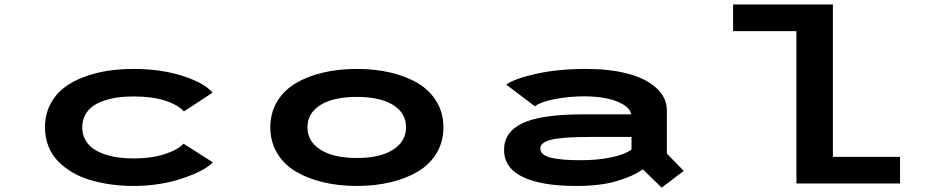

<svg xmlns="http://www.w3.org/2000/svg" viewBox="-20 -820 4240 858"><path d="M931 -94.5Q895.5 -56.5 794.8 -22.8Q694 11 577 11Q527 11 479.8 4.8Q432.5 -1.5 387.8 -14.2Q343 -27 305.8 -48.5Q268.5 -70 240.5 -98.2Q212.5 -126.5 196.8 -165.5Q181 -204.5 181 -251Q181 -307 203.8 -352Q226.5 -397 264.2 -426.5Q302 -456 353.8 -475.5Q405.5 -495 460.8 -503.5Q516 -512 577 -512Q698.5 -512 796 -480.8Q893.5 -449.5 930 -406L802 -322Q773 -353 715.5 -371Q658 -389 578.5 -389Q544 -389 513.2 -385.5Q482.5 -382 451.2 -372.2Q420 -362.5 397.8 -347.5Q375.5 -332.5 361.5 -307.8Q347.5 -283 347.5 -251Q347.5 -219.5 361.5 -194.8Q375.5 -170 397.8 -154.8Q420 -139.5 451 -129.5Q482 -119.5 513.2 -115.8Q544.5 -112 578.5 -112Q655 -112 714.8 -131Q774.5 -150 800 -178Z M1575 11Q1493 11 1423.2 -5.8Q1353.5 -22.5 1300.8 -54.2Q1248 -86 1218 -136.5Q1188 -187 1188 -251Q1188 -315 1218 -365.5Q1248 -416 1300.8 -447.5Q1353.5 -479 1423.2 -495.5Q1493 -512 1575 -512Q1656.5 -512 1726.2 -495.5Q1796 -479 1848.8 -447.2Q1901.5 -415.5 1931.5 -365Q1961.5 -314.5 1961.5 -251Q1961.5 -187 1931.5 -136.5Q1901.5 -86 1848.8 -54.2Q1796 -22.5 1726.2 -5.8Q1656.5 11 1575 11ZM1575 -114Q1678.5 -114 1736.5 -151Q1794.5 -188 1794.5 -251Q1794.5 -315 1736.5 -351Q1678.5 -387 1575 -387Q1471 -387 1412.5 -351Q1354 -315 1354 -251Q1354 -187.5 1412.5 -150.8Q1471 -114 1575 -114Z M2600.5 -512Q2703 -512 2783 -491.5Q2863 -471 2911.5 -428.2Q2960 -385.5 2960 -325.5V-133.5L3035.5 -56.5L2937 18.5L2852.5 -63.5Q2812 -33.5 2738 -11.2Q2664 11 2555 11Q2399.5 11 2316 -29.2Q2232.5 -69.5 2232.5 -150.5Q2232.5 -231 2316.2 -270Q2400 -309 2587 -309H2801Q2795.5 -335.5 2763 -354.2Q2730.5 -373 2686.2 -381.2Q2642 -389.5 2591 -389.5Q2523 -389.5 2459.5 -377.2Q2396 -365 2370.5 -345L2242 -442Q2281.5 -469.5 2378.5 -490.8Q2475.5 -512 2600.5 -512ZM2575.5 -104Q2648.5 -104 2709.8 -116.5Q2771 -129 2802 -151.5V-208H2614.5Q2495 -208 2444.8 -196Q2394.5 -184 2394.5 -157Q2394.5 -128 2439.2 -116Q2484 -104 2575.5 -104Z M3702 -119H4002V0H3539V-681H3256V-800H3702Z"/></svg>

Font: League Mono Extended SemiBold
Style: Regular
Weight: 600
Width: 9
Designer: Tyler Finck
Foundry: The League of Moveable Type / Tyler Finck
Version: Version 2.210